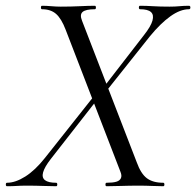

<svg xmlns="http://www.w3.org/2000/svg" viewBox="-37 -645 679 665"><path d="M332.2 0Q328.2 0 328.3 -6Q328.4 -12 332.2 -12Q353.8 -12 365.9 -15.6Q378 -19.2 381.9 -28.1Q385.8 -37 379.8 -51L190.4 -542Q175.6 -580.8 157.1 -596.9Q138.6 -613 108.6 -613Q104.8 -613 104.8 -619Q104.8 -625 108.6 -625Q124.2 -625 140.9 -623.5Q157.6 -622 173 -622Q209 -622 239.2 -623.5Q269.4 -625 291.4 -625Q295.2 -625 295.2 -619Q295.2 -613 291.4 -613Q260.2 -613 249.3 -603.8Q238.4 -594.6 247.2 -573L436.6 -83Q450.8 -43.4 471.7 -27.7Q492.6 -12 528.4 -12Q532.4 -12 532.4 -6Q532.4 0 528.4 0Q510.8 0 489.3 -1Q467.8 -2 444 -2Q411 -2 382.2 -1Q353.4 0 332.2 0ZM-12.8 0Q-16.8 0 -16.8 -6Q-16.8 -12 -12.8 -12Q16.4 -12 50.6 -33.6Q84.8 -55.2 118.8 -98.2L286 -309.2L297.6 -297.4L138.8 -94.2Q117.4 -66.6 112.3 -48.2Q107.2 -29.8 118.9 -20.9Q130.6 -12 157.4 -12Q161.4 -12 161.4 -6Q161.4 0 157.4 0Q135.4 0 112 -1Q88.6 -2 55.6 -2Q34.8 -2 20.9 -1Q7 0 -12.8 0ZM320.4 -315.8 309.4 -326.6 461.8 -523.6Q485.6 -553.8 491.1 -573.7Q496.6 -593.6 485.8 -603.3Q475 -613 448 -613Q444 -613 444 -619Q444 -625 448 -625Q470 -625 493 -623.5Q516 -622 550 -622Q570 -622 584.6 -623.5Q599.2 -625 617.4 -625Q622.4 -625 622.4 -619Q622.4 -613 617.4 -613Q587.4 -613 553.2 -588.6Q519 -564.2 481.8 -518.8Z"/></svg>

Font: Cormorant Infant Light
Style: Italic
Weight: 300
Italic angle: -10°
Designer: Christian Thalmann (Catharsis Fonts)
Foundry: Catharsis Fonts
Version: Version 4.001